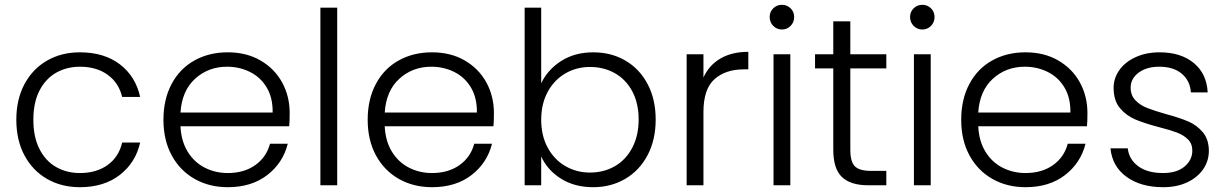

<svg xmlns="http://www.w3.org/2000/svg" viewBox="-20 -772 5109 800"><path d="M313 -554Q414 -554 479.5 -504Q545 -454 564 -368H489Q475 -427 428.5 -460.5Q382 -494 313 -494Q258 -494 214 -469Q170 -444 144.5 -394.5Q119 -345 119 -273Q119 -201 144.5 -151Q170 -101 214 -76Q258 -51 313 -51Q382 -51 428.5 -84.5Q475 -118 489 -178H564Q545 -94 479 -43Q413 8 313 8Q236 8 176 -26.5Q116 -61 82 -124.5Q48 -188 48 -273Q48 -358 82 -421.5Q116 -485 176 -519.5Q236 -554 313 -554Z M1185 -246H732Q735 -184 762 -140Q789 -96 833 -73.5Q877 -51 929 -51Q997 -51 1043.5 -84Q1090 -117 1105 -173H1179Q1159 -93 1093.5 -42.5Q1028 8 929 8Q852 8 791 -26.5Q730 -61 695.5 -124.5Q661 -188 661 -273Q661 -358 695 -422Q729 -486 790 -520Q851 -554 929 -554Q1007 -554 1065.5 -520Q1124 -486 1155.5 -428.5Q1187 -371 1187 -301Q1187 -265 1185 -246ZM1116 -303Q1117 -364 1091.5 -407Q1066 -450 1022 -472Q978 -494 926 -494Q848 -494 793 -444Q738 -394 732 -303Z M1385 -740V0H1315V-740Z M2036 -246H1583Q1586 -184 1613 -140Q1640 -96 1684 -73.5Q1728 -51 1780 -51Q1848 -51 1894.5 -84Q1941 -117 1956 -173H2030Q2010 -93 1944.5 -42.5Q1879 8 1780 8Q1703 8 1642 -26.5Q1581 -61 1546.5 -124.5Q1512 -188 1512 -273Q1512 -358 1546 -422Q1580 -486 1641 -520Q1702 -554 1780 -554Q1858 -554 1916.5 -520Q1975 -486 2006.5 -428.5Q2038 -371 2038 -301Q2038 -265 2036 -246ZM1967 -303Q1968 -364 1942.5 -407Q1917 -450 1873 -472Q1829 -494 1777 -494Q1699 -494 1644 -444Q1589 -394 1583 -303Z M2235 -425Q2262 -482 2318.5 -518Q2375 -554 2452 -554Q2527 -554 2586 -519.5Q2645 -485 2678.5 -421.5Q2712 -358 2712 -274Q2712 -190 2678.5 -126Q2645 -62 2585.5 -27Q2526 8 2452 8Q2374 8 2317.5 -27.5Q2261 -63 2235 -120V0H2166V-740H2235ZM2438 -493Q2382 -493 2335.5 -466Q2289 -439 2262 -389Q2235 -339 2235 -273Q2235 -207 2262 -157Q2289 -107 2335.5 -80Q2382 -53 2438 -53Q2496 -53 2542 -79.5Q2588 -106 2614.5 -156.5Q2641 -207 2641 -274Q2641 -342 2614.5 -391.5Q2588 -441 2542 -467Q2496 -493 2438 -493Z M2911 -449Q2934 -500 2981.5 -528Q3029 -556 3098 -556V-483H3079Q3003 -483 2957 -442Q2911 -401 2911 -305V0H2841V-546H2911Z M3187 -701Q3187 -723 3202 -737.5Q3217 -752 3238 -752Q3259 -752 3274 -737.5Q3289 -723 3289 -701Q3289 -679 3274 -664Q3259 -649 3238 -649Q3217 -649 3202 -664Q3187 -679 3187 -701ZM3273 -546V0H3203V-546Z M3523 -487V-148Q3523 -98 3542 -79Q3561 -60 3609 -60H3673V0H3598Q3524 0 3488 -34.5Q3452 -69 3452 -148V-487H3376V-546H3452V-683H3523V-546H3673V-487Z M3772 -701Q3772 -723 3787 -737.5Q3802 -752 3823 -752Q3844 -752 3859 -737.5Q3874 -723 3874 -701Q3874 -679 3859 -664Q3844 -649 3823 -649Q3802 -649 3787 -664Q3772 -679 3772 -701ZM3858 -546V0H3788V-546Z M4509 -246H4056Q4059 -184 4086 -140Q4113 -96 4157 -73.5Q4201 -51 4253 -51Q4321 -51 4367.5 -84Q4414 -117 4429 -173H4503Q4483 -93 4417.5 -42.5Q4352 8 4253 8Q4176 8 4115 -26.5Q4054 -61 4019.5 -124.5Q3985 -188 3985 -273Q3985 -358 4019 -422Q4053 -486 4114 -520Q4175 -554 4253 -554Q4331 -554 4389.5 -520Q4448 -486 4479.5 -428.5Q4511 -371 4511 -301Q4511 -265 4509 -246ZM4440 -303Q4441 -364 4415.5 -407Q4390 -450 4346 -472Q4302 -494 4250 -494Q4172 -494 4117 -444Q4062 -394 4056 -303Z M4607 -154H4679Q4684 -108 4722.5 -79.5Q4761 -51 4826 -51Q4883 -51 4915.5 -78Q4948 -105 4948 -145Q4948 -173 4930 -191Q4912 -209 4884.5 -219.5Q4857 -230 4810 -242Q4749 -258 4711 -274Q4673 -290 4646.5 -321.5Q4620 -353 4620 -406Q4620 -446 4644 -480Q4668 -514 4712 -534Q4756 -554 4812 -554Q4900 -554 4954 -509.5Q5008 -465 5012 -387H4942Q4939 -435 4904.5 -464.5Q4870 -494 4810 -494Q4757 -494 4724 -469Q4691 -444 4691 -407Q4691 -375 4710.5 -354.5Q4730 -334 4759 -322.5Q4788 -311 4837 -297Q4896 -281 4931 -266Q4966 -251 4991 -222Q5016 -193 5017 -145Q5017 -101 4993 -66.5Q4969 -32 4926 -12Q4883 8 4827 8Q4733 8 4673.5 -35.5Q4614 -79 4607 -154Z"/></svg>

Font: Poppins-Tabular Light
Style: Regular
Weight: 300
Designer: Ninad Kale (Devanagari), Jonny Pinhorn (Latin)
Foundry: Indian Type Foundry
Version: Version 4.004